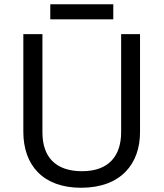

<svg xmlns="http://www.w3.org/2000/svg" viewBox="-20 -875 771 905"><path d="M514 -855H217V-784H514ZM640 -252V-714H551V-252C551 -144 496 -68 367 -68C242 -68 180 -135 180 -251V-714H90V-254C90 -95 184 10 362 10C551 10 640 -104 640 -252Z"/></svg>

Font: Noto Sans Mahajani
Style: Regular
Weight: 400
Designer: Monotype Design Team
Foundry: Monotype Imaging Inc.
Version: Version 2.003